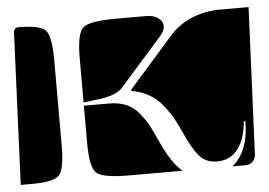

<svg xmlns="http://www.w3.org/2000/svg" viewBox="-41 -543 822 586"><g transform="rotate(-5 370.0 -250.0)"><path d="M361 -270 495 -422Q546 -482 638 -490H740L720 -40Q719 -27 710.5 -18.5Q702 -10 690 -10H649Q700 -53 700 -144H695Q691 -91 667.5 -60Q644 -29 603 -29Q570 -29 550 -51.5Q530 -74 509 -121Q496 -150 485.5 -169Q475 -188 457.5 -210.5Q440 -233 416 -247Q392 -261 362 -266ZM213 -120V-234H290Q320 -234 342.5 -224.5Q365 -215 382 -194Q399 -173 408 -156Q417 -139 431 -108Q464 -35 496 -10H333Q252 -10 232.5 -27.5Q213 -45 213 -120ZM213 -244V-380Q213 -455 232.5 -472.5Q252 -490 333 -490H429Q448 -490 462.5 -480Q477 -470 477 -455Q477 -441 464 -426L333 -278Q313 -255 253 -249ZM0 -10 20 -475Q21 -490 35 -490Q101 -490 118 -472Q135 -454 135 -380V-120Q135 -46 118 -28Q101 -10 35 -10Z"/></g></svg>

Font: PrimecolorB
Style: Medium
Weight: 500
Designer: gluk
Foundry: gluk
Version: Version 0.672